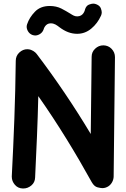

<svg xmlns="http://www.w3.org/2000/svg" viewBox="-20 -981 698 1065"><path d="M106.4 64.5H109.4C126 64.5 141.1 58.6 154.3 47.4C167.5 36.1 174.3 21.5 174.8 3.4C182.1 -149.4 189 -297.4 192.4 -447.8C301.3 -293 400.4 -130.4 488.8 29.3C498 45.4 508.8 55.2 521 58.1C533.2 61 542 62.5 547.4 62.5C559.6 62.5 570.8 59.1 581.5 52.2C599.6 40 609.9 18.6 610.4 -1.5L617.7 -664.1C617.7 -682.1 611.3 -697.3 599.1 -710C586.9 -722.7 571.8 -729 553.7 -729.5C535.6 -729.5 520.5 -723.1 507.8 -710.9C494.6 -698.7 488.3 -683.6 488.3 -665.5L483.4 -237.8C393.1 -388.7 291.5 -539.6 183.6 -681.6C175.3 -692.9 156.7 -706.1 137.7 -707.5C135.7 -708 133.8 -708 131.3 -708C115.2 -708 100.6 -702.1 87.4 -689.9C74.2 -677.7 67.4 -662.1 67.4 -643.6C64.9 -421.9 56.6 -222.2 45.4 -3.4V-0.5C45.4 16.1 51.3 30.8 62.5 43.9C73.7 57.1 88.4 64 106.4 64.5ZM161.1 -786.6C166 -785.2 170.9 -784.2 175.8 -784.2C189.9 -784.2 213.4 -793.5 221.7 -817.4C222.7 -821.8 231.9 -851.6 261.2 -851.6C282.2 -851.6 294.9 -841.3 311 -829.1C341.8 -806.2 372.6 -793.5 408.2 -793.5C437 -793.5 463.4 -803.2 486.3 -822.3C509.3 -841.3 527.3 -865.2 540.5 -894.5C543 -900.4 544.4 -906.2 544.4 -912.6C544.4 -918.5 542.5 -926.3 539.1 -935.5C535.2 -944.8 527.3 -952.1 515.1 -957C509.3 -959.5 503.4 -960.9 497.1 -960.9C491.2 -960.9 483.4 -959 474.1 -955.6C464.4 -952.1 457 -943.8 452.6 -931.6C450.7 -923.3 442.9 -890.1 408.2 -890.1C393.1 -890.1 383.3 -897 370.1 -905.3C355 -914.6 338.4 -924.3 320.3 -933.6C301.8 -942.9 280.3 -947.8 255.9 -947.8C221.2 -947.8 193.8 -937 173.8 -916C153.3 -895 138.7 -871.6 130.4 -846.7C128.9 -842.3 127.9 -837.4 127.9 -832.5C127.9 -818.4 137.2 -794.4 161.1 -786.6Z"/></svg>

Font: Mikhak
Style: Bold
Weight: 700
Designer: Amin Abedi
Version: Version 3.2